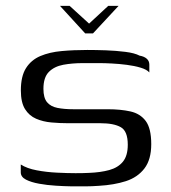

<svg xmlns="http://www.w3.org/2000/svg" viewBox="-20 -636 588 661"><path d="M186.5 -615.8H219.7L286.7 -554.7L352.6 -615.8H388.2L300.1 -521H273.3ZM51.5 -69.7Q72.8 -56 106.4 -49.7Q140 -43.3 176.4 -41.6Q212.7 -39.8 239.8 -39.8Q250.1 -39.8 263 -40Q275.8 -40.1 285.9 -40.8Q326.1 -42.3 356.3 -50.6Q386.5 -59 403.2 -79.4Q419.9 -99.9 419.9 -137.8Q419.9 -184.5 395.9 -198.1Q371.8 -211.8 325.8 -211.8Q310.9 -211.8 294.2 -211.8Q277.5 -211.8 258 -211.8Q238.6 -211.8 214.4 -211.8Q185.8 -211.8 156.9 -214.4Q128 -217 104.2 -227.3Q80.4 -237.6 66.1 -260.5Q51.8 -283.4 51.8 -324.7Q51.8 -373.6 69.6 -401.6Q87.4 -429.7 119 -443.1Q150.7 -456.5 192.1 -460.2Q233.6 -464 281 -464Q309.4 -464 344.5 -462.8Q379.5 -461.5 411.4 -457.5Q443.2 -453.6 460.7 -444.4Q476.5 -441.7 485.3 -433.8Q494.1 -425.9 494.1 -413.6Q494.1 -410.4 494.1 -404.9Q494.1 -399.5 494.1 -394.3Q494.1 -389.1 494.1 -386.6Q485.2 -396.8 463.9 -403.1Q442.6 -409.5 416.4 -412.8Q390.1 -416.2 365.3 -417.4Q340.5 -418.7 324.1 -418.7H265.3Q228.7 -418.7 197.8 -413Q166.9 -407.2 148.2 -388.4Q129.5 -369.5 129.5 -330.1Q129.5 -299.2 142 -284.1Q154.5 -269.1 178 -264.5Q201.4 -259.9 233 -259.9Q272.1 -259.9 301.9 -259.9Q331.6 -259.9 351.2 -259.9Q395.1 -259.9 428.9 -252.4Q462.6 -244.9 481.7 -219.5Q500.7 -194 500.7 -139.7Q500.7 -86.7 477.2 -56Q453.7 -25.4 413.3 -12.3Q372.8 0.7 320.6 3.7Q296.4 5.5 273.4 5.6Q250.4 5.7 225.5 5.5Q201.9 5.2 172.1 3.3Q142.3 1.5 114.8 -3.5Q87.4 -8.4 69.4 -17.6Q51.5 -26.9 51.5 -42.7Z"/></svg>

Font: Genos Thin
Style: Regular
Weight: 100
Designer: Robert E. Leuschke
Foundry: Robert E. Leuschke
Version: Version 1.010